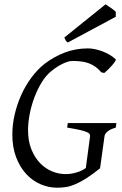

<svg xmlns="http://www.w3.org/2000/svg" viewBox="-20 -854 564 889"><path d="M516.1 -263.2Q489.7 -255.4 477.5 -244.9Q465.3 -234.4 463.9 -223.1L443.8 -78.1Q443.8 -78.1 443.6 -77.9Q443.4 -77.6 442.4 -77.1Q442.9 -76.2 443.8 -75.2Q406.7 -45.4 378.4 -27.6Q350.1 -9.8 327.1 -0.2Q304.2 9.3 284.4 12.2Q264.6 15.1 245.1 15.1Q204.6 15.1 167 -1.2Q129.4 -17.6 100.6 -49.1Q71.8 -80.6 54.4 -126.5Q37.1 -172.4 37.1 -231Q37.1 -277.3 48.1 -324.5Q59.1 -371.6 78.6 -414.8Q98.1 -458 125.5 -494.9Q152.8 -531.7 186 -558.1Q227.5 -590.3 278.3 -610.1Q329.1 -629.9 387.2 -629.9Q401.9 -629.9 418.9 -626.5Q436 -623 453.1 -616.7Q470.2 -610.4 486.3 -601.1Q502.4 -591.8 515.1 -580.1Q518.1 -577.6 512.7 -569.3Q507.3 -561 498.5 -551Q489.7 -541 479.7 -531.2Q469.7 -521.5 462.9 -516.1L449.2 -519Q436.5 -534.2 422.4 -544.4Q408.2 -554.7 391.8 -560.8Q375.5 -566.9 356.7 -569.3Q337.9 -571.8 315.9 -571.8Q297.4 -571.8 270.8 -559.1Q244.1 -546.4 217.8 -524.9Q192.9 -504.9 173.1 -472.7Q153.3 -440.4 139.2 -402.6Q125 -364.7 117.4 -325.4Q109.9 -286.1 109.9 -252Q109.9 -199.7 125.7 -161.4Q141.6 -123 166.5 -97.7Q191.4 -72.3 222.2 -60.1Q252.9 -47.9 283.2 -47.9Q309.6 -47.9 335 -55.7Q360.4 -63.5 377.4 -76.2L397 -223.1Q397.5 -228 395 -232.9Q392.6 -237.8 381.6 -242.7Q370.6 -247.6 349.1 -252.4Q327.6 -257.3 291 -263.2L293.9 -284.2H519ZM516.1 -776.4 293.9 -657.2Q287.1 -661.6 284.7 -666Q282.2 -670.4 277.8 -680.2L468.8 -834Q473.1 -831.1 479.7 -826.7Q486.3 -822.3 493.4 -817.4Q500.5 -812.5 506.8 -807.6Q513.2 -802.7 516.1 -799.3Z"/></svg>

Font: GentiumAlt
Style: Italic
Weight: 400
Italic angle: -7°
Designer: J. Victor Gaultney
Version: Version 1.02; 2005; OFL release